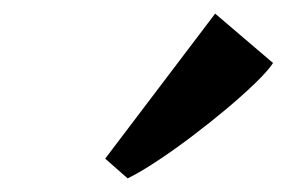

<svg xmlns="http://www.w3.org/2000/svg" viewBox="-20 -887 432 282"><path d="M134.5 -654 296 -867 381 -794.5Q374 -783.5 355.8 -765.8Q337.5 -748 312.8 -727.2Q288 -706.5 261.2 -686.2Q234.5 -666 209.8 -649.8Q185 -633.5 167.5 -625Z"/></svg>

Font: Merriweather 36pt
Style: Bold Italic
Weight: 700
Italic angle: -7.8°
Version: Version 2.101